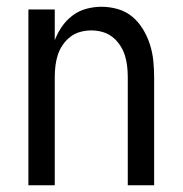

<svg xmlns="http://www.w3.org/2000/svg" viewBox="-20 -548 540 568"><path d="M64 0V-520H142V-429Q150 -450 163 -469Q176 -488 194.5 -502Q213 -516 235.5 -522Q258 -528 280 -528Q305 -528 329 -521Q353 -514 371.5 -498.5Q390 -483 403 -461.5Q416 -440 423.5 -416.5Q431 -393 433.5 -368.5Q436 -344 436 -320V0H358V-320Q358 -337 356 -353.5Q354 -370 349 -385.5Q344 -401 334.5 -415Q325 -429 312 -439Q299 -449 283 -453.5Q267 -458 250 -458Q233 -458 217 -453.5Q201 -449 188 -439Q175 -429 165.5 -415Q156 -401 151 -385.5Q146 -370 144 -353.5Q142 -337 142 -320V0Z"/></svg>

Font: Iosevka SS04
Style: Regular
Weight: 400
Monospace: yes
Designer: Belleve Invis
Foundry: Belleve Invis
Version: Version 19.0.0; ttfautohint (v1.8.4)